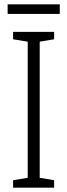

<svg xmlns="http://www.w3.org/2000/svg" viewBox="-20 -860 309 880"><path d="M254 -840H15V-796H254ZM228 0V-34L162 -45V-669L228 -680V-714H40V-680L107 -669V-45L40 -34V0Z"/></svg>

Font: Noto Sans Thai Looped Condensed Light
Style: Regular
Weight: 300
Width: 3
Designer: Sasikarn Vongin, Ben Mitchell
Foundry: The Fontpad Ltd
Version: Version 1.001